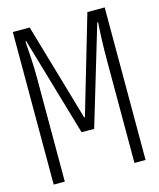

<svg xmlns="http://www.w3.org/2000/svg" viewBox="-108 -791 717 868"><g transform="rotate(-15 250.0 -357.0)"><path d="M35 0V-714H114L247 -257H250L384 -714H465V0H413V-483Q413 -526 414.5 -571Q416 -616 419 -657H415L277 -196H218L83 -658H79Q82 -617 84.5 -574Q87 -531 87 -484V0Z"/></g></svg>

Font: Noto Sans Mono ExtraCondensed Light
Style: Regular
Weight: 300
Width: 2
Designer: Monotype Design Team
Foundry: Monotype Imaging Inc.
Version: Version 2.014; ttfautohint (v1.8.4.7-5d5b)